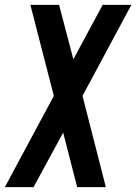

<svg xmlns="http://www.w3.org/2000/svg" viewBox="-39 -770 560 790"><path d="M-19 0 182.5 -375.5 86 -750H204L275 -480H238L383.5 -750H501.5L300.5 -375.5L396.5 0H278.5L209 -270.5H246L99 0Z"/></svg>

Font: Mohave Light SemiBold
Style: Italic
Weight: 600
Italic angle: -8°
Version: Version 2.003